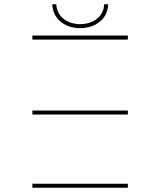

<svg xmlns="http://www.w3.org/2000/svg" viewBox="-20 -887 708 907"><path d="M133 0H584V-19H133ZM584 -346V-365H133V-346ZM584 -700V-719H133V-700ZM359 -754C431 -754 489 -797 491 -867H472C470 -809 421 -773 359 -773C297 -773 248 -809 246 -867H227C229 -797 287 -754 359 -754Z"/></svg>

Font: Montserrat-Alt1 Thin
Style: Regular
Weight: 100
Designer: Differentunic
Foundry: Differentunic
Version: Version 7.222